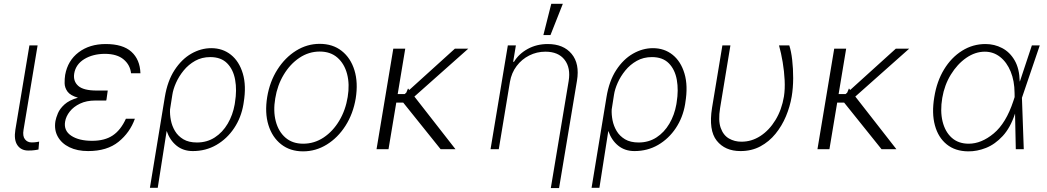

<svg xmlns="http://www.w3.org/2000/svg" viewBox="-20 -784 5503 1009"><path d="M134.6 -545.5H177.6L103.7 -101.9Q98 -68.5 111.2 -52Q124.3 -35.5 146 -35.5Q160.9 -35.5 171.9 -37.3Q182.9 -39.1 185.7 -39.8L182.2 1.8Q176.8 2.8 163.2 5Q149.5 7.1 128.2 7.1Q90.9 7.1 71.6 -20.8Q52.2 -48.7 60.7 -101.9Z M539.4 -259.6H538.7L538.4 -255.7H480.8Q434.7 -255.7 400.7 -239.5Q366.8 -223.4 346.8 -198Q326.7 -172.6 322.1 -144.5Q314.3 -97.3 354.4 -70.7Q394.5 -44 464.1 -44Q530.5 -44 572.6 -72.3Q614.7 -100.5 641.7 -160.2H688.9Q663 -87.4 602.8 -38.7Q542.6 9.9 443.2 9.9Q386 9.9 344.6 -10.3Q303.3 -30.5 283.6 -66.2Q263.8 -101.9 271.3 -147.7Q274.5 -165.1 284.4 -188.9Q294.4 -212.7 318.9 -235.1Q343.4 -257.5 389.6 -270.6Q349.4 -282.3 334.7 -302.7Q320 -323.2 319.6 -346.6Q319.2 -370 322.4 -390.3Q335.9 -465.6 393.3 -509.1Q450.6 -552.6 535.5 -552.6Q625.7 -552.6 670.6 -511.9Q715.6 -471.2 718 -398.8H668.7Q664.1 -442.5 629.8 -471.6Q595.5 -500.7 531.2 -501.1Q467.7 -500.7 422.9 -473.4Q378.2 -446 370 -397.7Q363.6 -357.2 391.2 -332.7Q418.7 -308.2 488.3 -308.2H546.2Z M767.8 203.1 846.2 -274.1Q860.1 -358.7 897.4 -415.8Q934.7 -473 985.4 -502Q1036.2 -530.9 1090.2 -530.9Q1150.2 -530.9 1193.7 -496.1Q1237.2 -461.3 1256.2 -397.2Q1275.2 -333.1 1260.7 -245.7L1259.2 -235.8Q1247.5 -166.2 1210.4 -110.6Q1173.3 -55 1117.5 -22.5Q1061.8 9.9 993.3 9.9Q942.8 9.9 907.7 -18.6Q872.5 -47.2 855.8 -95.9L808.9 203.1ZM873.6 -208.8Q872.2 -182.2 878 -152Q883.9 -121.8 899.7 -95.3Q915.5 -68.9 943.7 -52Q971.9 -35.2 1014.9 -35.2Q1067.8 -35.2 1108.8 -61.8Q1149.9 -88.4 1176.7 -134.1Q1203.5 -179.7 1213.4 -235.8L1214.8 -245.7Q1225.5 -310.4 1215.7 -364.5Q1206 -418.7 1173.8 -451.3Q1141.7 -484 1084.9 -484Q1040.5 -484 1005.5 -464.3Q970.5 -444.6 945.3 -413.7Q920.1 -382.8 905 -348.7Q889.9 -314.6 885.7 -285.9Z M1572.8 11.4Q1504.6 11.4 1457.6 -25.6Q1410.5 -62.5 1390.6 -127Q1370.7 -191.4 1384.2 -274.5Q1397.7 -355.5 1437.9 -418.5Q1478 -481.5 1535.9 -517.6Q1593.8 -553.6 1659.8 -553.6Q1728.7 -553.6 1775.7 -516.5Q1822.8 -479.4 1842.7 -414.8Q1862.6 -350.1 1849.4 -267Q1835.9 -186.4 1795.8 -123.4Q1755.7 -60.4 1697.6 -24.5Q1639.6 11.4 1572.8 11.4ZM1573.2 -28.8Q1631.7 -28.8 1680.8 -61.4Q1729.8 -94.1 1763 -149.9Q1796.2 -205.6 1807.2 -274.5Q1818.2 -341.3 1804 -395.2Q1789.8 -449.2 1753.2 -481.2Q1716.6 -513.1 1660.5 -513.1Q1602.6 -513.1 1553.4 -480.1Q1504.3 -447.1 1470.9 -391.3Q1437.5 -335.6 1426.5 -267Q1415.1 -200.6 1429.3 -146.5Q1443.5 -92.3 1480.3 -60.5Q1517 -28.8 1573.2 -28.8Z M2109.7 -528.4 2070 -289.8H2106.9L2115.1 -297.2L2124.3 -319.2L2130.7 -311.1L2370.7 -528.4H2441.1L2157.7 -276.6L2373.6 0H2295.5L2099.1 -244.7H2062.5L2021.7 0H1958.8L2046.9 -528.4Z M2659.8 -353.7 2601.2 0H2557.9L2648.8 -545.5H2691.1L2676.8 -459.2H2681.1Q2706.7 -501.4 2753.6 -527Q2800.4 -552.6 2858.7 -552.6Q2941.1 -552.6 2984 -500.9Q3027 -449.2 3012.1 -359.7L2918 204.5H2874.6L2968.4 -358Q2979.8 -427.6 2946.9 -470Q2914.1 -512.4 2846.2 -512.4Q2800.8 -512.4 2761.4 -492.5Q2721.9 -472.7 2695 -437Q2668 -401.3 2659.8 -353.7ZM2835.6 -599.8 2877.1 -764.2H2937.9L2872.9 -599.8Z M3088.8 203.1 3167.3 -274.1Q3181.1 -358.7 3218.4 -415.8Q3255.7 -473 3306.5 -502Q3357.2 -530.9 3411.2 -530.9Q3471.2 -530.9 3514.7 -496.1Q3558.2 -461.3 3577.2 -397.2Q3596.2 -333.1 3581.7 -245.7L3580.3 -235.8Q3568.5 -166.2 3531.4 -110.6Q3494.3 -55 3438.6 -22.5Q3382.8 9.9 3314.3 9.9Q3263.8 9.9 3228.7 -18.6Q3193.5 -47.2 3176.8 -95.9L3130 203.1ZM3194.6 -208.8Q3193.2 -182.2 3199 -152Q3204.9 -121.8 3220.7 -95.3Q3236.5 -68.9 3264.7 -52Q3293 -35.2 3335.9 -35.2Q3388.8 -35.2 3429.9 -61.8Q3470.9 -88.4 3497.7 -134.1Q3524.5 -179.7 3534.4 -235.8L3535.9 -245.7Q3546.5 -310.4 3536.8 -364.5Q3527 -418.7 3494.9 -451.3Q3462.7 -484 3405.9 -484Q3361.5 -484 3326.5 -464.3Q3291.5 -444.6 3266.3 -413.7Q3241.1 -382.8 3226 -348.7Q3210.9 -314.6 3206.7 -285.9Z M3776.3 -545.5H3818.5L3764.2 -215.9Q3753.6 -150.9 3767.4 -112Q3781.2 -73.2 3810.9 -56.1Q3840.6 -39.1 3876.4 -39.4Q3929.3 -39.1 3975.9 -69.2Q4022.4 -99.4 4055.2 -153.2Q4088.1 -207 4099.8 -277Q4105.8 -315.7 4103.5 -362.6Q4101.2 -409.4 4093.2 -457.2Q4085.2 -505 4073.9 -545.5H4127.8Q4137.8 -515.6 4143.1 -469.6Q4148.4 -423.7 4148.3 -372.7Q4148.1 -321.7 4140.6 -277Q4131.7 -224.1 4110.4 -173.1Q4089.1 -122.2 4055.4 -80.8Q4021.7 -39.4 3975.7 -14.7Q3929.7 9.9 3871.4 9.9Q3790.1 9.9 3746.6 -44.7Q3703.1 -99.4 3721.9 -217.3Z M4426.8 -528.4 4387.1 -289.8H4424L4432.2 -297.2L4441.4 -319.2L4447.8 -311.1L4687.9 -528.4H4758.2L4474.8 -276.6L4690.7 0H4612.6L4416.2 -244.7H4379.6L4338.8 0H4275.9L4364 -528.4Z M5067.5 11.4Q4999.6 10.7 4955.1 -25.4Q4910.5 -61.4 4893.1 -125.4Q4875.7 -189.3 4889.9 -273.8Q4903.1 -356.5 4941.2 -419.2Q4979.4 -481.9 5035.7 -517.2Q5092 -552.6 5159.1 -552.6Q5206 -552.6 5246.4 -531.4Q5286.9 -510.3 5312.1 -466.8Q5337.4 -423.3 5338.8 -356.2H5339.8L5402.7 -545.5H5444.2L5350.9 -271.3L5350.5 -270.2L5360.1 0H5318.2L5314.3 -186.1H5313.9Q5289.8 -112.9 5249.5 -69.2Q5209.2 -25.6 5161.6 -6.7Q5114 12.1 5067.5 11.4ZM5312.1 -273.8 5311.8 -295.1Q5311.4 -359 5291.2 -408Q5271 -457 5235.8 -484.7Q5200.6 -512.4 5155.5 -512.4Q5104.8 -512.4 5057.7 -479.8Q5010.7 -447.1 4976.9 -392Q4943.2 -337 4931.8 -269.5Q4920.1 -200.3 4933.4 -145.8Q4946.7 -91.3 4981.7 -60Q5016.7 -28.8 5070.7 -28.8Q5137.4 -28.8 5202.2 -82.7Q5267 -136.7 5305.4 -253.2Z"/></svg>

Font: Inter Extra Light  BETA
Style: Italic
Weight: 200
Italic angle: 9.39999°
Designer: Rasmus Andersson
Foundry: rsms
Version: Version 3.011;git-f93a4a705